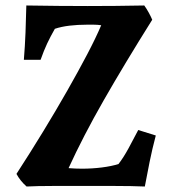

<svg xmlns="http://www.w3.org/2000/svg" viewBox="-20 -680 628 700"><path d="M77 0Q54 -20 40 -46Q90 -123 137 -200Q184 -277 225 -349Q266 -421 298 -482Q330 -543 349 -588Q335 -590 322 -590Q309 -590 296 -590Q264 -590 234 -586.5Q204 -583 180 -575Q164 -547 152 -521.5Q140 -496 128 -462H67Q71 -511 73 -561Q75 -611 76 -660Q138 -659 193 -658.5Q248 -658 300 -658Q352 -658 402.5 -658.5Q453 -659 506 -660Q514 -649 522 -634.5Q530 -620 535 -608Q434 -447 358.5 -315Q283 -183 230 -67Q242 -66 254.5 -65.5Q267 -65 279 -65Q316 -65 351.5 -69.5Q387 -74 412 -82Q430 -105 449 -140Q468 -175 484 -206L548 -186Q535 -137 525.5 -90Q516 -43 508 0Q459 -2 400.5 -2Q342 -2 283 -2Q224 -2 170 -2Q116 -2 77 0Z"/></svg>

Font: Alkalami
Style: Regular
Weight: 400
Designer: Becca Hirsbrunner Spalinger
Foundry: SIL International
Version: Version 2.000